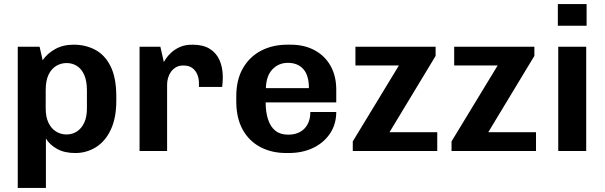

<svg xmlns="http://www.w3.org/2000/svg" viewBox="-20 -740 2966 941"><path d="M67 181V-511H174L189 -445Q212 -478 250.5 -499.5Q289 -521 341 -521Q400 -521 447.5 -495.5Q495 -470 522.5 -414Q550 -358 550 -267V-246Q550 -162 523 -104.5Q496 -47 450 -18.5Q404 10 349 10Q296 10 260 -10Q224 -30 205 -61V181ZM306 -81Q335 -81 357.5 -96Q380 -111 393 -139Q406 -167 406 -208V-297Q406 -343 393 -372.5Q380 -402 357.5 -416.5Q335 -431 306 -431Q279 -431 255.5 -417Q232 -403 218 -374Q204 -345 204 -298V-208Q204 -167 217.5 -138.5Q231 -110 254.5 -95.5Q278 -81 306 -81Z M664 0V-511H766L783 -436Q785 -440 793.5 -453Q802 -466 819 -482Q836 -498 861.5 -509.5Q887 -521 923 -521Q975 -521 1007.5 -501Q1040 -481 1056 -445Q1072 -409 1072 -361Q1072 -350 1071 -337Q1070 -324 1069 -314H955V-335Q955 -354 947.5 -373.5Q940 -393 923.5 -406Q907 -419 878 -419Q857 -419 842 -410Q827 -401 817.5 -387.5Q808 -374 803.5 -357.5Q799 -341 799 -327V0Z M1383 10Q1311 10 1255.5 -19.5Q1200 -49 1169 -105.5Q1138 -162 1138 -243V-268Q1138 -349 1170.5 -405.5Q1203 -462 1259.5 -491.5Q1316 -521 1388 -521H1404Q1472 -521 1522.5 -493.5Q1573 -466 1600.5 -416.5Q1628 -367 1628 -301V-238H1282Q1282 -190 1294 -154Q1306 -118 1330 -99Q1354 -80 1393 -80Q1425 -80 1449 -92.5Q1473 -105 1487 -130Q1501 -155 1501 -191H1628Q1628 -132 1598 -86.5Q1568 -41 1515.5 -15.5Q1463 10 1394 10ZM1283 -308H1494Q1494 -371 1466.5 -401.5Q1439 -432 1391 -432Q1346 -432 1315.5 -400.5Q1285 -369 1283 -308Z M1709 0V-47L1935 -419H1722V-511H2115V-466L1889 -92H2123V0Z M2193 0V-47L2419 -419H2206V-511H2599V-466L2373 -92H2607V0Z M2716 0V-511H2853V0ZM2714 -614V-720H2855V-614Z"/></svg>

Font: Chivo SemiBold
Style: Regular
Weight: 600
Designer: Hector Gatti
Foundry: Omnibus-Type
Version: Version 2.002